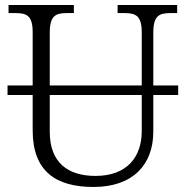

<svg xmlns="http://www.w3.org/2000/svg" viewBox="-20 -734 740 764"><path d="M352 10C509 10 590 -79 590 -210V-356H689V-394H590V-603C590 -672 613 -682 660 -682H685V-714H448V-682H474C520 -682 544 -672 544 -605V-394H178V-603C178 -672 201 -682 248 -682H274V-714H14V-682H40C87 -682 110 -672 110 -605V-394H10V-356H110V-215C110 -52 203 10 352 10ZM178 -210V-356H544V-212C544 -111 487 -34 360 -34C251 -34 178 -86 178 -210Z"/></svg>

Font: Noto Serif Light
Style: Regular
Weight: 300
Designer: Monotype Design Team
Foundry: Monotype Imaging Inc.
Version: Version 2.013